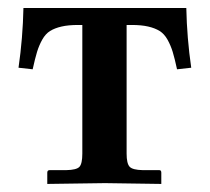

<svg xmlns="http://www.w3.org/2000/svg" viewBox="-20 -455 521 476"><path d="M306.2 -393.1H293.9V-74.2Q293.9 -49.8 301.3 -41.7Q308.6 -33.7 334 -33.2H375Q379.9 -33.2 379.9 -26.9V1L240.2 -1L97.2 1V-26.9Q97.2 -33.2 103 -33.2H144Q169.9 -33.7 177 -41.5Q184.1 -49.3 184.1 -74.2V-393.1H173.8Q149.4 -393.1 132.6 -389.2Q115.7 -385.3 104.2 -378.2Q92.8 -371.1 84.7 -356.7Q76.7 -342.3 71.8 -326.2Q66.9 -310.1 61 -283.2L25.9 -287.1Q36.6 -360.8 38.1 -435.1H441.9Q443.4 -360.8 454.1 -287.1L418.9 -283.2Q413.1 -310.1 408.2 -326.2Q403.3 -342.3 395.3 -356.7Q387.2 -371.1 375.7 -378.2Q364.3 -385.3 347.4 -389.2Q330.6 -393.1 306.2 -393.1Z"/></svg>

Font: Linux Libertine G
Style: Semibold
Weight: 600
Designer: Philipp H. Poll
Foundry: Philipp H. Poll
Version: Version 5.1.1